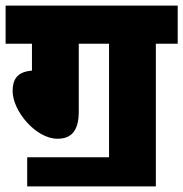

<svg xmlns="http://www.w3.org/2000/svg" viewBox="-20 -642 654 685"><path d="M77 -81V23H536V-486H614V-622H0V-486H94V-390C40 -386 25 -357 25 -317C25 -246 108 -147 185 -147C236 -147 261 -177 261 -244V-486H369V-81Z"/></svg>

Font: Noto Sans SemiCondensed Black
Style: Italic
Weight: 900
Width: 4
Italic angle: -12°
Designer: Monotype Design Team
Foundry: Monotype Imaging Inc.
Version: Version 2.013